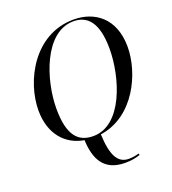

<svg xmlns="http://www.w3.org/2000/svg" viewBox="-166 -849 1073 1198"><g transform="rotate(-20 370.5 -249.5)"><path d="M460 226C507 226 534 218 559 210L557 200C538 205 517 210 489 210C419 210 382 154 376 7C608 -27 720 -278 720 -450C720 -641 599 -725 461 -725C196 -725 61 -458 61 -266C61 -108 148 -14 268 6C273 130 316 226 460 226ZM329 1C230 1 170 -60 170 -238C170 -426 262 -715 456 -715C547 -715 610 -653 610 -477C610 -288 523 1 329 1Z"/></g></svg>

Font: Noto Serif Display
Style: Italic
Weight: 400
Italic angle: -12°
Designer: Monotype Design Team
Foundry: Monotype Imaging Inc.
Version: Version 2.009